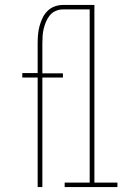

<svg xmlns="http://www.w3.org/2000/svg" viewBox="-20 -755 540 775"><path d="M132 0V-442H70V-460H132V-580Q132 -598 133.5 -615.5Q135 -633 139.5 -649.5Q144 -666 151.5 -682Q159 -698 171.5 -710.5Q184 -723 200.5 -729Q217 -735 234 -735H277V-717H234Q219 -717 205 -711Q191 -705 181.5 -693.5Q172 -682 166 -668Q160 -654 156.5 -639.5Q153 -625 152 -610Q151 -595 151 -580V-459H234V-442H151V0ZM241 0V-18H342V-717H249V-735H361V-18H454V0Z"/></svg>

Font: Iosevka Thin
Style: Regular
Weight: 100
Monospace: yes
Designer: Belleve Invis
Foundry: Belleve Invis
Version: Version 32.5.0; ttfautohint (v1.8.4)